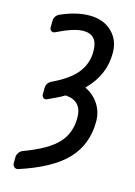

<svg xmlns="http://www.w3.org/2000/svg" viewBox="-142 -813 784 1117"><g transform="rotate(15 250.0 -254.0)"><path d="M83 230.5Q70.3 234.4 60.1 226.1Q49.8 217.8 49.8 205.1V168.9Q49.8 153.3 59.6 139.6Q69.3 126 84 121.1Q223.6 69.3 281.2 7.8Q338.9 -53.7 338.9 -146.5Q338.9 -246.1 244.1 -254.9Q238.3 -254.9 235.4 -252.9Q205.1 -234.4 139.6 -205.1Q128.9 -200.2 119.1 -207Q109.4 -213.9 109.4 -226.6V-262.7Q109.4 -296.9 140.6 -311.5Q240.2 -358.4 284.7 -414.6Q329.1 -470.7 329.1 -544.9Q329.1 -644.5 243.2 -644.5Q185.5 -644.5 84 -593.8Q73.2 -588.9 63 -594.7Q52.7 -600.6 52.7 -613.3V-650.4Q52.7 -686.5 85 -700.2Q175.8 -740.2 254.9 -740.2Q338.9 -740.2 389.6 -690.9Q440.4 -641.6 440.4 -564.5Q440.4 -430.7 340.8 -332Q337.9 -329.1 341.8 -327.1Q391.6 -302.7 420.9 -256.8Q450.2 -210.9 450.2 -154.3Q450.2 -17.6 364.3 74.7Q278.3 167 83 230.5Z"/></g></svg>

Font: Rounded-L Mgen+ 1m medium
Style: Regular
Weight: 500
Designer: [Source Han Sans]
Ryoko NISHIZUKA  (kana & ideographs); Paul D. Hunt (Latin, Greek & Cyrillic); Wenlong ZHANG  (bopomofo
Version: Version 1.059.20150602